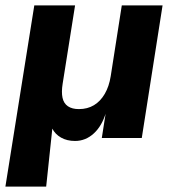

<svg xmlns="http://www.w3.org/2000/svg" viewBox="-25 -511 645 711"><path d="M-5 180 102 -491H253L207 -201Q202 -170 206.5 -149Q211 -128 226.5 -117.5Q242 -107 267 -107Q299 -107 323 -121.5Q347 -136 363 -163.5Q379 -191 385 -229L426 -491H577L500 0H352L367 -96H368Q353 -45 322.5 -17Q292 11 253 11Q223 11 201 -1.5Q179 -14 168 -36L169 -37L146 180Z"/></svg>

Font: Nunito Sans 12pt ExtraBold
Style: Italic
Weight: 800
Italic angle: -9°
Designer: Vernon Adams
Foundry: Vernon Adams
Version: Version 3.101;gftools[0.9.27]